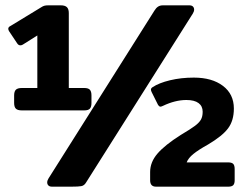

<svg xmlns="http://www.w3.org/2000/svg" viewBox="-20 -700 932 720"><path d="M33 -314V-342Q33 -357 39.5 -363.5Q46 -370 62 -370H120V-567L66 -533Q62 -530 56 -530Q49 -530 44 -538L14 -583Q11 -588 11 -592Q11 -599 20 -603L135 -673Q141 -677 146.5 -678.5Q152 -680 161 -680H208Q224 -680 231 -673Q238 -666 238 -651V-370H296Q311 -370 317 -363.5Q323 -357 323 -342V-314Q323 -299 317 -292.5Q311 -286 296 -286H62Q46 -286 39.5 -292.5Q33 -299 33 -314ZM157 -16Q157 -23 162 -31L559 -660Q565 -670 572.5 -675Q580 -680 591 -680H690Q699 -680 703.5 -675.5Q708 -671 708 -664Q708 -657 703 -649L303 -16Q296 -4 285 -2Q274 0 248 0H175Q166 0 161.5 -4.5Q157 -9 157 -16ZM543 -24V-55Q543 -92 570.5 -124Q598 -156 658 -194Q695 -216 711 -228Q727 -240 733.5 -251.5Q740 -263 740 -281Q740 -302 724.5 -313.5Q709 -325 679 -325Q637 -325 591 -303Q585 -300 581 -300Q578 -300 573 -306L549 -354Q546 -360 546 -364Q546 -369 552 -373Q576 -389 617.5 -399Q659 -409 707 -409Q775 -409 816 -378Q857 -347 857 -293Q857 -248 835.5 -219Q814 -190 760 -158Q724 -138 705 -122.5Q686 -107 680 -91H836Q849 -91 854.5 -85.5Q860 -80 860 -66V-24Q860 -11 854.5 -5.5Q849 0 836 0H565Q543 0 543 -24Z"/></svg>

Font: Mitr Medium
Style: Regular
Weight: 500
Designer: Thanarat Vachiruckul
Foundry: Cadson Demak
Version: Version 1.003